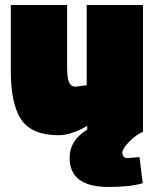

<svg xmlns="http://www.w3.org/2000/svg" viewBox="-20 -525 617 764"><path d="M412 219Q257 219 257 103Q257 33 327 -9V-24Q263 13 213 13Q107 13 65 -48.5Q23 -110 23 -244V-505H247V-259Q247 -214 255 -197Q263 -180 281 -180L325 -186V-505H549V0H547Q518 14 492.5 40.5Q467 67 467 82Q467 104 489 104L535 100L548 204Q499 219 412 219Z"/></svg>

Font: Titillium Web
Style: Black
Weight: 900
Version: Version 1.001;PS 35.000;hotconv 1.0.70;makeotf.lib2.5.55311